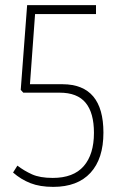

<svg xmlns="http://www.w3.org/2000/svg" viewBox="-20 -720 459 750"><path d="M31 -46 48 -73Q74 -53 105 -39Q136 -25 186 -25Q267 -25 307 -71Q347 -117 347 -201Q347 -279 314.5 -318.5Q282 -358 213 -358H71L61 -369L86 -700H355V-665H117L97 -391H225Q384 -390 384 -202Q384 -100 333.5 -45Q283 10 188 10Q136 10 99 -4.5Q62 -19 31 -46Z"/></svg>

Font: Georama SemiCondensed ExtraLight
Style: Regular
Weight: 200
Width: 4
Designer: Jean-Baptiste Levee
Foundry: Production Type
Version: Version 1.000